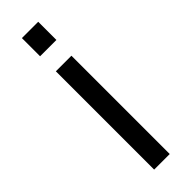

<svg xmlns="http://www.w3.org/2000/svg" viewBox="-244 -721 732 732"><g transform="rotate(-45 122.0 -355.5)"><path d="M80 0V-530H164V0ZM78 -613V-711H166V-613Z"/></g></svg>

Font: Geist
Style: Regular
Weight: 400
Designer: Basement.studio, Andrés Briganti, Mateo Zaragoza
Foundry: Basement.studio, Vercel, Andrés Briganti, Guido Ferreyra, Mateo Zaragoza
Version: Version 1.401